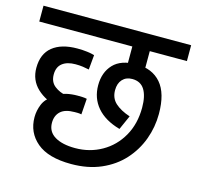

<svg xmlns="http://www.w3.org/2000/svg" viewBox="-94 -720 840 819"><g transform="rotate(15 326.0 -311.0)"><path d="M488 -552V-446H411V-552H0V-622H652V-552ZM287 -70Q351 -70 404 -100Q457 -130 488 -184.5Q519 -239 519 -311Q519 -362 501.5 -390Q484 -418 447 -418Q420 -418 404 -400.5Q388 -383 388 -353Q388 -318 411.5 -296.5Q435 -275 477 -261L449 -198Q382 -217 347.5 -257.5Q313 -298 313 -355Q313 -412 346.5 -447.5Q380 -483 449 -483Q518 -483 556.5 -438.5Q595 -394 595 -303Q595 -245 575 -190.5Q555 -136 516 -93Q477 -50 419.5 -25Q362 0 288 0Q187 0 136.5 -42.5Q86 -85 86 -153Q86 -182 97.5 -210Q109 -238 138 -255L150 -266Q169 -279 191.5 -284Q214 -289 240 -289Q252 -289 262.5 -288.5Q273 -288 281 -286L276 -216Q266 -218 259 -218Q252 -218 246 -218Q204 -218 184 -199.5Q164 -181 164 -149Q164 -110 197 -90Q230 -70 287 -70ZM177 -219Q114 -233 76.5 -268.5Q39 -304 39 -358Q39 -420 78 -451.5Q117 -483 187 -483Q211 -483 230.5 -480.5Q250 -478 263 -474L257 -409Q243 -412 229 -414Q215 -416 197 -416Q160 -416 139 -399.5Q118 -383 118 -350Q118 -317 140.5 -299.5Q163 -282 193 -277Z"/></g></svg>

Font: Noto Sans Devanagari SemiCondensed
Style: Regular
Weight: 400
Width: 4
Designer: Jelle Bosma - Monotype Design Team
Foundry: Monotype Imaging Inc.
Version: Version 2.006